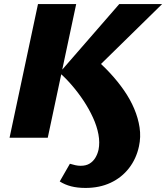

<svg xmlns="http://www.w3.org/2000/svg" viewBox="-20 -678 818 945"><path d="M401 247Q361 247 330 239Q299 231 274 215L324 128Q337 132 350.5 135Q364 138 377 138Q403 138 420.5 127.5Q438 117 449 99Q460 81 465 59Q472 24 464.5 -16.5Q457 -57 437.5 -99.5Q418 -142 391.5 -182Q365 -222 334 -258Q303 -294 273 -320L567 -658H778L426 -313L441 -395Q484 -359 522 -318Q560 -277 590.5 -233Q621 -189 640.5 -143Q660 -97 667 -50.5Q674 -4 664 42Q651 103 615 149.5Q579 196 524.5 221.5Q470 247 401 247ZM27 0 167 -658H355L215 0Z"/></svg>

Font: Ysabeau Black
Style: Italic
Weight: 900
Italic angle: -12°
Version: Version 2.000;gftools[0.9.27.dev2+g8671c4b]